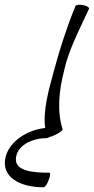

<svg xmlns="http://www.w3.org/2000/svg" viewBox="-100 -565 398 816"><path d="M221 -540C186 -455 154 -358 130 -267C107 -183 82 -96 92 -21C18 -13 -58 33 -76 101C-98 189 -13 231 85 231C91 231 101 217 107 200C114 183 115 169 110 169C37 169 -45 162 -31 99C-21 49 41 22 98 22C102 22 107 20 111 17C117 16 126 13 135 8C153 0 167 -11 166 -16C142 -91 150 -179 173 -267C190 -348 238 -441 278 -527C281 -532 271 -540 255 -543C240 -546 224 -545 221 -540Z"/></svg>

Font: Nupuram ExtraLight Oblique
Style: Regular
Weight: 200
Designer: Santhosh Thottingal (santhosh.thottingal@gmail.com)
Foundry: SMC
Version: Version 1.000